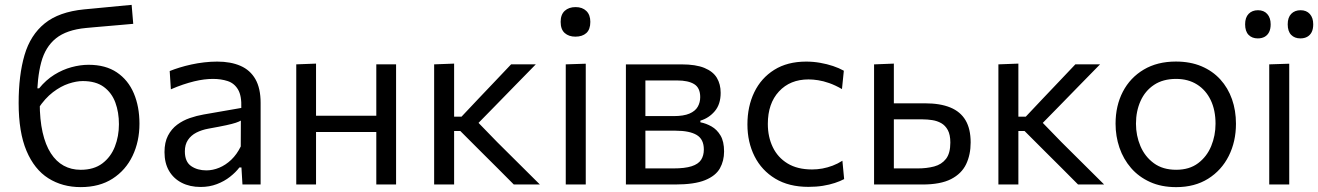

<svg xmlns="http://www.w3.org/2000/svg" viewBox="-20 -762 5444 793"><path d="M313.5 10.8Q237.4 10.8 179.6 -25.8Q121.8 -62.4 89.4 -139.1Q57 -215.8 57 -336.4Q57 -451.6 81.3 -534.6Q105.6 -617.5 164.6 -665.3Q223.5 -713.1 327.5 -723.3Q339 -724.3 363 -726.6Q386.9 -728.8 416.1 -731.7Q445.4 -734.6 474 -737.3Q502.7 -739.9 523.7 -741.9L530.3 -663.6Q508.8 -661.6 479.6 -659.1Q450.4 -656.6 420.6 -654Q390.8 -651.4 367.6 -649.4Q344.5 -647.4 335.1 -646.4Q255 -638.9 211.1 -603.6Q167.2 -568.4 150.1 -504.2Q133 -440 132.7 -345.3L144.1 -338Q144.1 -267.9 155.9 -215.7Q167.7 -163.5 189.9 -129.1Q212.1 -94.7 243.2 -77.7Q274.3 -60.7 313.2 -60.7Q367.7 -60.7 402.6 -87Q437.5 -113.3 454.4 -156.3Q471.2 -199.3 471.2 -248.9Q471.2 -298.1 456.5 -338.3Q441.7 -378.6 408.9 -402.9Q376 -427.2 321.7 -427.2Q295.7 -427.2 263.5 -416.6Q231.3 -406 198.6 -381.1Q165.9 -356.2 137.4 -313.2Q127.1 -325.1 123.2 -340.2Q119.4 -355.2 120 -370.2Q120.7 -385.3 123.4 -397.1H141.5Q169.9 -431.9 204.3 -453.3Q238.7 -474.6 275.3 -484.5Q311.8 -494.4 345.9 -494.4Q416.2 -494.4 462.8 -462.9Q509.4 -431.4 532.7 -376.5Q556 -321.6 556 -251Q556 -178 527.6 -118.5Q499.2 -59 445 -24.1Q390.9 10.8 313.5 10.8Z M808.6 10.2Q764.1 10.2 730.5 -7.1Q696.9 -24.3 678.1 -56.4Q659.4 -88.6 659.4 -133.6Q659.4 -174.1 673.8 -201.8Q688.3 -229.6 711.9 -247.1Q735.5 -264.6 764 -274.4Q792.5 -284.2 820.9 -289.1L976.6 -316.2Q978.5 -366.4 963.1 -392.2Q947.8 -418.1 920.5 -427.1Q893.2 -436.1 859.4 -436.1Q842.4 -436.1 822.8 -433.7Q803.3 -431.2 781.7 -426Q760.2 -420.7 736.2 -412.7Q712.1 -404.6 685.7 -393.1L680.9 -468.6Q699.2 -476 721.9 -483Q744.5 -490 770.2 -495.6Q795.9 -501.3 823.1 -504.4Q850.2 -507.6 877.3 -507.6Q933 -507.6 973.1 -490.1Q1013.3 -472.7 1034.9 -435Q1056.4 -397.3 1056.4 -337.2Q1056.4 -313.8 1056.4 -278.3Q1056.4 -242.8 1056.4 -211V-146.6Q1056.4 -112.7 1056.4 -77.2Q1056.4 -41.8 1056.4 0H981.4L977.2 -70.4H968.8Q953.6 -50.3 930.1 -31.9Q906.7 -13.4 875.9 -1.6Q845.1 10.2 808.6 10.2ZM832.5 -58.3Q859 -58.3 885.6 -69.3Q912.1 -80.3 935.2 -102.2Q958.3 -124.2 974.4 -157.1L974.8 -263.9Q966.8 -259.4 953.6 -254.9Q940.5 -250.5 914.4 -244.8Q888.2 -239.1 841.3 -230.7Q812.8 -225.5 790.8 -214.2Q768.9 -202.8 756.2 -183.8Q743.5 -164.7 743.5 -137Q743.5 -94 769.4 -76.1Q795.2 -58.3 832.5 -58.3Z M1203.6 0Q1203.6 -55.3 1203.6 -106.4Q1203.6 -157.6 1203.6 -218.8V-268.8Q1203.6 -313.3 1203.6 -351.1Q1203.6 -389 1203.6 -424.2Q1203.6 -459.5 1203.6 -496.2L1285.3 -499.3Q1285.3 -462.5 1285.3 -426.6Q1285.3 -390.7 1285.3 -352.4Q1285.3 -314.1 1285.3 -268.8V-218.8Q1285.3 -157.6 1285.3 -106.4Q1285.3 -55.3 1285.3 0ZM1252.3 -216.8V-283.9H1570.8V-216.8ZM1534.2 0Q1534.2 -55.3 1534.2 -106.4Q1534.2 -157.6 1534.2 -218.8V-268.8Q1534.2 -313.3 1534.2 -351.1Q1534.2 -389 1534.2 -424.2Q1534.2 -459.5 1534.2 -496.2H1615.9Q1615.9 -459.5 1615.9 -424.2Q1615.9 -389 1615.9 -351.1Q1615.9 -313.3 1615.9 -268.8V-218.8Q1615.9 -157.6 1615.9 -106.4Q1615.9 -55.3 1615.9 0Z M1773.1 0Q1773.1 -55.3 1773.1 -106.4Q1773.1 -157.6 1773.1 -218.8V-271.5Q1773.1 -316 1773.1 -353.2Q1773.1 -390.3 1773.1 -424.9Q1773.1 -459.5 1773.1 -496.2L1855.6 -499.3Q1855.6 -444.5 1855.6 -391.5Q1855.6 -338.4 1855.6 -279.8V-205.9Q1855.6 -150 1855.6 -101.4Q1855.6 -52.8 1855.6 0ZM2102.1 0Q2068.6 -34 2034.5 -67.9Q2000.4 -101.8 1966.6 -135.5L1881.1 -221H1846.2V-280.2H1886.2L1958 -356.3Q1991.3 -391.2 2024.7 -426.4Q2058.1 -461.6 2090.9 -496.2H2192.9Q2149.9 -452.5 2107.4 -408.9Q2064.8 -365.3 2022.7 -322.1L1938.5 -236.2L1935.5 -276L2033.5 -175.1Q2077.7 -131.2 2121.9 -87.3Q2166.1 -43.4 2209.8 0Z M2316.7 0Q2316.7 -55.3 2316.7 -106.4Q2316.7 -157.6 2316.7 -218.8V-268.8Q2316.7 -313.3 2316.7 -351.1Q2316.7 -389 2316.7 -424.2Q2316.7 -459.5 2316.7 -496.2L2399.3 -498.9Q2399.3 -462.1 2399.3 -426.4Q2399.3 -390.7 2399.3 -352.4Q2399.3 -314.1 2399.3 -268.8V-218.8Q2399.3 -157.6 2399.3 -106.4Q2399.3 -55.3 2399.3 0ZM2356.4 -610.6Q2329.4 -610.6 2312.5 -625.5Q2295.6 -640.4 2295.6 -671.7Q2295.6 -701.9 2312.5 -717.3Q2329.4 -732.7 2357.4 -732.7Q2385.3 -732.7 2401.7 -716.7Q2418.2 -700.8 2418.2 -671.7Q2418.2 -640.4 2401.7 -625.5Q2385.1 -610.6 2356.4 -610.6Z M2565.1 0Q2565.1 -55.3 2565.1 -106.7Q2565.1 -158.1 2565.1 -219.5V-269.5Q2565.1 -313.9 2565.1 -351.5Q2565.1 -389.2 2565.1 -424.3Q2565.1 -459.5 2565.1 -496.1Q2610.1 -496.1 2673.4 -496.1Q2736.6 -496.1 2794.8 -496.1Q2854 -496.1 2889.5 -481.4Q2925 -466.8 2940.8 -440.5Q2956.5 -414.3 2956.5 -378.7Q2956.5 -331.5 2932.3 -302.9Q2908.1 -274.3 2872.7 -263.7V-256.9Q2896.4 -252.4 2918.8 -239.7Q2941.2 -227 2955.9 -202.3Q2970.6 -177.6 2970.6 -136.3Q2970.6 -97.6 2953.4 -66.8Q2936.1 -35.9 2892.3 -18Q2848.4 0 2768 0Q2707.6 0 2655.1 0Q2602.6 0 2565.1 0ZM2645.6 -66.4H2760.8Q2809.1 -66.4 2836.7 -75.4Q2864.3 -84.4 2875.7 -101.9Q2887 -119.4 2887 -144.5Q2887 -187 2857.4 -204.6Q2827.7 -222.2 2770.3 -222.2H2623.3V-282.5H2761.8Q2803.5 -282.5 2827.5 -292.8Q2851.5 -303.1 2861.7 -320.9Q2872 -338.6 2872 -360.9Q2872 -399.1 2847.3 -414.4Q2822.7 -429.7 2776.9 -429.7H2645.6Q2645.6 -389.3 2645.6 -351.8Q2645.6 -314.3 2645.6 -270.3V-220.3Q2645.6 -178.1 2645.6 -141.6Q2645.6 -105.2 2645.6 -66.4Z M3319.1 9.8Q3238.3 9.8 3182 -24.2Q3125.8 -58.1 3096.4 -116.5Q3067 -174.9 3067 -248.3Q3067 -322.1 3095.2 -380.8Q3123.5 -439.5 3177.7 -473.5Q3232 -507.6 3309.8 -507.6Q3338.9 -507.6 3367.2 -502.6Q3395.5 -497.7 3420.6 -489.3Q3445.6 -480.9 3465.2 -469.9L3457.5 -394.1Q3429.5 -410.2 3404.9 -418.8Q3380.2 -427.5 3358.9 -430.7Q3337.6 -434 3319.6 -434Q3243.3 -434 3197.3 -384.3Q3151.3 -334.7 3151.3 -250.2Q3151.3 -196.8 3171.8 -154.2Q3192.2 -111.6 3232.8 -86.9Q3273.4 -62.1 3334.1 -62.1Q3355.6 -62.1 3376.9 -66Q3398.2 -70 3419 -77.8Q3439.8 -85.7 3459.3 -98.1L3466.5 -22.3Q3450.2 -13.7 3428.2 -6.4Q3406.1 1 3378.7 5.4Q3351.3 9.8 3319.1 9.8Z M3590.1 0Q3590.1 -55.3 3590.1 -106.4Q3590.1 -157.5 3590.1 -218.9V-268.9Q3590.1 -313.3 3590.1 -351.1Q3590.1 -388.9 3590.1 -424.2Q3590.1 -459.5 3590.1 -496.1L3671.8 -499.3Q3671.8 -445.8 3671.8 -395.2Q3671.8 -344.6 3671.8 -286.8Q3671.8 -226.3 3671.8 -174.2Q3671.8 -122.2 3671.8 -66.4H3770.2Q3807.7 -66.4 3838.4 -74.5Q3869.1 -82.7 3887.1 -105.8Q3905.1 -128.9 3905.1 -173.1Q3905.1 -205.5 3894.7 -224.7Q3884.3 -243.8 3867.4 -253.4Q3850.4 -262.9 3830.4 -265.9Q3810.4 -269 3791.4 -269H3660.1L3638.5 -335.3Q3669.2 -335.3 3714.8 -335.3Q3760.5 -335.3 3800.3 -335.3Q3863.1 -335.3 3904.9 -318.1Q3946.8 -300.9 3967.9 -265.3Q3989 -229.6 3989 -173.7Q3989 -123.1 3970.3 -83.9Q3951.6 -44.7 3908.1 -22.3Q3864.6 0 3790 0Q3730.3 0 3678.7 0Q3627.2 0 3590.1 0Z M4103.6 0Q4103.6 -55.3 4103.6 -106.4Q4103.6 -157.6 4103.6 -218.8V-271.5Q4103.6 -316 4103.6 -353.2Q4103.6 -390.3 4103.6 -424.9Q4103.6 -459.5 4103.6 -496.2L4186.1 -499.3Q4186.1 -444.5 4186.1 -391.5Q4186.1 -338.4 4186.1 -279.8V-205.9Q4186.1 -150 4186.1 -101.4Q4186.1 -52.8 4186.1 0ZM4432.6 0Q4399.1 -34 4365 -67.9Q4330.9 -101.8 4297.1 -135.5L4211.6 -221H4176.7V-280.2H4216.7L4288.5 -356.3Q4321.8 -391.2 4355.2 -426.4Q4388.6 -461.6 4421.4 -496.2H4523.4Q4480.4 -452.5 4437.9 -408.9Q4395.3 -365.3 4353.2 -322.1L4269 -236.2L4266 -276L4364 -175.1Q4408.2 -131.2 4452.4 -87.3Q4496.6 -43.4 4540.3 0Z M4838 10.9Q4776.7 10.9 4730 -10.3Q4683.2 -31.5 4651.5 -68.1Q4619.8 -104.7 4603.6 -152Q4587.5 -199.2 4587.5 -251Q4587.5 -325.3 4617.6 -383.2Q4647.8 -441.2 4703.8 -474.5Q4759.7 -507.8 4836.7 -507.8Q4896 -507.8 4942.1 -488.4Q4988.1 -469 5020.1 -434Q5052 -398.9 5068.4 -352.2Q5084.8 -305.5 5084.8 -251Q5084.8 -177.3 5055 -117.9Q5025.2 -58.6 4969.8 -23.8Q4914.3 10.9 4838 10.9ZM4837.8 -60.8Q4892.5 -60.8 4928.5 -88Q4964.6 -115.2 4982.5 -158.6Q5000.4 -201.9 5000.4 -251Q5000.4 -306.9 4980.5 -348.5Q4960.5 -390.1 4923.9 -413.1Q4887.4 -436.1 4837.5 -436.1Q4783.5 -436.1 4746.5 -411.5Q4709.5 -386.9 4690.7 -344.8Q4671.8 -302.8 4671.8 -251Q4671.8 -201.9 4690.2 -158.6Q4708.6 -115.2 4745.5 -88Q4782.4 -60.8 4837.8 -60.8Z M5222.2 0Q5222.2 -55.3 5222.2 -106.4Q5222.2 -157.6 5222.2 -218.8V-268.8Q5222.2 -313.3 5222.2 -351.1Q5222.2 -389 5222.2 -424.2Q5222.2 -459.5 5222.2 -496.2L5304.8 -498.9Q5304.8 -462.1 5304.8 -426.4Q5304.8 -390.7 5304.8 -352.4Q5304.8 -314.1 5304.8 -268.8V-218.8Q5304.8 -157.6 5304.8 -106.4Q5304.8 -55.3 5304.8 0ZM5350.7 -603.4Q5327.1 -603.4 5312.8 -618Q5298.5 -632.7 5298.5 -661.6Q5298.5 -689.8 5313 -704.8Q5327.6 -719.8 5351.7 -719.8Q5376 -719.8 5390 -704.1Q5403.9 -688.4 5403.9 -661.6Q5403.9 -642.2 5397.5 -629.4Q5391 -616.6 5379.1 -610Q5367.3 -603.4 5350.7 -603.4ZM5174.8 -603.4Q5151.2 -603.4 5136.9 -618Q5122.6 -632.7 5122.6 -661.6Q5122.6 -689.8 5137.1 -704.8Q5151.7 -719.8 5175.8 -719.8Q5200.2 -719.8 5214.1 -704.1Q5228.1 -688.4 5228.1 -661.6Q5228.1 -642.2 5221.6 -629.4Q5215.1 -616.6 5203.3 -610Q5191.4 -603.4 5174.8 -603.4Z"/></svg>

Font: Commissioner Thin
Style: Regular
Weight: 100
Designer: Kostas Bartsokas
Foundry: Kostas Bartsokas
Version: Version 1.001;gftools[0.9.23]